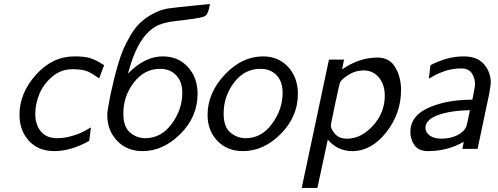

<svg xmlns="http://www.w3.org/2000/svg" viewBox="-20 -742 2480 957"><path d="M77.1 -169.9Q77.1 -277.8 159.2 -369.4Q241.2 -460.9 351.1 -460.9Q402.8 -460.9 430.9 -451.9Q459 -442.9 499 -417L474.1 -351.1Q429.2 -383.3 405.8 -390.1Q379.9 -397 340.8 -397Q283.7 -397 239.7 -359.4Q195.8 -321.8 175.8 -272.5Q155.8 -223.1 155.8 -173.8Q155.8 -120.6 183.8 -86.9Q211.9 -53.2 264.2 -53.2Q300.3 -53.2 335.2 -63.2Q370.1 -73.2 386 -81.1Q401.9 -88.9 433.1 -106.9L424.8 -40Q335 10.7 251 11.2Q170.9 11.2 124 -40.3Q77.1 -91.8 77.1 -169.9Z M514.6 -169.9Q514.6 -188 529.8 -266.1Q541 -314.9 547.9 -345Q554.7 -375 568.8 -422.6Q583 -470.2 596.4 -500.5Q609.9 -530.8 631.8 -567.9Q653.8 -605 678.7 -628.4Q703.6 -651.9 738.3 -671.4Q772.9 -690.9 813 -699.2Q833 -703.1 1026.9 -722.2Q1025.9 -719.2 1024.9 -712.9Q1017.1 -672.9 1004.9 -664.1Q990.7 -652.8 910.6 -644H909.7L908.7 -643.1H907.7H906.7H905.8H904.8H903.8H902.8H901.9V-642.1H900.9H898.9Q871.1 -639.2 855 -637.2Q789.1 -629.4 755.9 -609.9Q686 -569.8 642.1 -453.1L630.9 -419.9L617.7 -375Q701.7 -460.9 791 -460.9Q868.2 -460.9 916.5 -408Q964.8 -355 964.8 -274.9Q964.8 -159.7 878.9 -74.2Q793 11.2 690.9 11.2Q612.8 11.2 563.7 -40.3Q514.6 -91.8 514.6 -169.9ZM594.7 -175.8Q594.7 -109.9 628.2 -81.5Q661.6 -53.2 703.6 -53.2Q783.7 -53.2 836.2 -125Q888.7 -196.8 888.7 -279.8Q888.7 -335 858.2 -366.9Q827.6 -398.9 777.8 -398.9Q699.7 -398.9 647.2 -330.8Q594.7 -262.7 594.7 -175.8Z M1014.6 -168.9Q1014.6 -278.8 1100.3 -369.9Q1186 -460.9 1291 -460.9Q1368.2 -460.9 1416.5 -408Q1464.8 -355 1464.8 -273.9Q1464.8 -161.1 1379.9 -75Q1294.9 11.2 1190.9 11.2Q1112.8 11.2 1063.7 -39.8Q1014.6 -90.8 1014.6 -168.9ZM1094.7 -175.8Q1094.7 -109.9 1128.2 -81.5Q1161.6 -53.2 1205.1 -53.2Q1283.2 -53.2 1335.9 -125Q1388.7 -196.8 1388.7 -279.8Q1388.7 -335 1358.6 -366.9Q1328.6 -398.9 1277.8 -398.9Q1198.7 -398.9 1146.7 -330.8Q1094.7 -262.7 1094.7 -175.8Z M1483.9 194.8 1619.6 -444.8H1694.8L1685.1 -396Q1770 -455.1 1861.8 -455.1Q1921.9 -455.1 1950.4 -406Q1979 -356.9 1979 -293.9Q1979 -175.8 1905 -82.3Q1831.1 11.2 1735.8 11.2Q1662.6 11.2 1613.8 -45.9L1562 194.8ZM1628.9 -117.2Q1628.9 -99.1 1649.4 -75Q1669.9 -50.8 1710 -50.8Q1779.8 -50.8 1838.9 -115.5Q1897.9 -180.2 1897.9 -265.1Q1897.9 -320.3 1868.4 -355.7Q1838.9 -391.1 1792 -391.1Q1752.9 -391.1 1719 -370.1Q1685.1 -349.1 1675.8 -333Q1671.9 -326.2 1650.4 -223.6Q1628.9 -121.1 1628.9 -117.2Z M2025.4 -85Q2025.4 -169.9 2130.4 -210.9Q2215.3 -245.1 2334.5 -245.1Q2347.7 -309.1 2347.7 -323.2Q2347.7 -352.1 2332 -376.5Q2316.4 -400.9 2279.3 -400.9Q2266.1 -400.9 2254.4 -399.9Q2242.7 -398.9 2231 -396.5Q2219.2 -394 2210.4 -392.1Q2201.7 -390.1 2190.7 -385.5Q2179.7 -380.9 2173.6 -378.9Q2167.5 -377 2156.5 -371.6Q2145.5 -366.2 2143.1 -364.5Q2140.6 -362.8 2129.6 -356.4Q2118.7 -350.1 2117.7 -350.1L2125.5 -417Q2209.5 -460.9 2291.5 -460.9Q2359.4 -460.9 2392.8 -421.4Q2426.3 -381.8 2426.3 -330.1Q2426.3 -321.3 2418.5 -274.9L2360.4 0H2284.7L2291.5 -35.2Q2211.4 10.7 2114.3 11.2Q2066.4 11.2 2045.9 -18.3Q2025.4 -47.9 2025.4 -85ZM2100.6 -104Q2100.6 -82 2122.1 -66.4Q2143.6 -50.8 2179.7 -50.8Q2224.6 -50.8 2259 -67.9Q2293.5 -85 2304.7 -112.8Q2308.6 -124 2322.3 -192.9Q2224.1 -190.9 2161.6 -168Q2100.6 -145 2100.6 -104Z"/></svg>

Font: CMU Sans Serif
Style: Oblique
Weight: 500
Italic angle: -12°
Version: Version 0.7.0